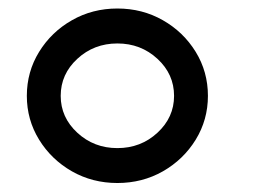

<svg xmlns="http://www.w3.org/2000/svg" viewBox="-20 -729 580 440"><path d="M249 -629.4Q195.3 -629.4 157.2 -594.2Q119.1 -559.1 119.1 -509.3Q119.1 -460 157.2 -424.8Q195.3 -389.6 249 -389.6Q302.7 -389.6 340.8 -424.8Q378.9 -460 378.9 -509.3Q378.9 -559.1 340.8 -594.2Q302.7 -629.4 249 -629.4ZM249 -709.5Q306.2 -709.5 353.3 -682.6Q400.4 -655.8 428.5 -610.1Q456.5 -564.5 456.5 -509.3Q456.5 -454.6 428.5 -408.9Q400.4 -363.3 353.3 -336.4Q306.2 -309.6 249 -309.6Q191.9 -309.6 144.8 -336.4Q97.7 -363.3 69.6 -408.9Q41.5 -454.6 41.5 -509.3Q41.5 -564.5 69.6 -610.1Q97.7 -655.8 144.8 -682.6Q191.9 -709.5 249 -709.5Z"/></svg>

Font: Turpis
Style: Regular
Weight: 400
Designer: GGBotNet
Foundry: f0n7
Version: 1.00